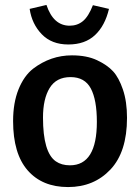

<svg xmlns="http://www.w3.org/2000/svg" viewBox="-20 -742 568 777"><path d="M263 -73Q372 -73 372 -249Q372 -338 347.5 -384Q323 -430 265.5 -430Q208 -430 181 -386Q154 -342 154 -266Q154 -125 206 -89Q229 -73 263 -73ZM33 -252Q33 -326 55 -380.5Q77 -435 114 -464Q185 -518 271 -518Q331 -518 372.5 -498.5Q414 -479 437.5 -453.5Q461 -428 477.5 -379.5Q494 -331 494 -265Q494 -127 427 -56Q360 15 255.5 15Q151 15 92 -52.5Q33 -120 33 -252ZM356 -721 421 -706Q405 -638 364.5 -600Q324 -562 256.5 -562Q189 -562 149 -603.5Q109 -645 100 -706L168 -722Q196 -638 262 -638Q293 -638 315.5 -656.5Q338 -675 356 -721Z"/></svg>

Font: Bree Serif
Style: Regular
Weight: 400
Designer: Veronika Burian, Jos Scaglione
Foundry: TypeTogether
Version: Version 1.002